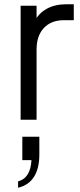

<svg xmlns="http://www.w3.org/2000/svg" viewBox="-20 -563 378 903"><path d="M77 -536H152V-448L142 -461Q161 -500 199.5 -521.5Q238 -543 293 -543H327V-468H280Q221 -468 186.5 -431.5Q152 -395 152 -330V0H77ZM128 190H85V80H165V164Q165 229 140 268.5Q115 308 65 320V290Q95 282 110.5 256.5Q126 231 128 190Z"/></svg>

Font: Trafiko Sans Variable
Style: Regular
Weight: 400
Designer: Gumpita Rahayu / Trafiko
Foundry: Tokotype / Trafiko
Version: Version 0.001;FEAKit 1.0